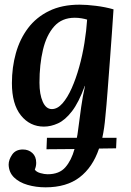

<svg xmlns="http://www.w3.org/2000/svg" viewBox="-20 -531 559 822"><path d="M175 271Q134 271 98 260.5Q62 250 40 228.5Q18 207 17 174Q17 153 32 131Q47 109 78 109Q102 109 118.5 124Q135 139 135 166Q135 181 129 195Q135 205 152.5 210Q170 215 184 215Q234 215 260 185Q286 155 299 107L179 108L181 59H309Q312 45 314 28Q321 -26 327.5 -72.5Q334 -119 344 -163H343Q317 -92 288 -54.5Q259 -17 228.5 -3Q198 11 168 11Q108 11 69.5 -37Q31 -85 31 -175Q31 -243 48 -303.5Q65 -364 100 -410.5Q135 -457 190 -484Q245 -511 321 -511Q351 -511 391 -506Q431 -501 466 -491Q463 -447 459 -388Q455 -329 450 -265Q445 -201 440.5 -140Q436 -79 431 -31Q427 18 418 59H479L477 104L404 105Q377 185 321 228Q265 271 175 271ZM202 -64Q226 -64 247.5 -88.5Q269 -113 287 -153.5Q305 -194 319 -244Q333 -294 341.5 -347Q350 -400 353 -447Q344 -450 329.5 -452.5Q315 -455 300 -455Q245 -455 212 -418Q179 -381 164 -318Q149 -255 149 -177Q149 -127 163 -95.5Q177 -64 202 -64Z"/></svg>

Font: Lora SemiBold
Style: Italic
Weight: 600
Italic angle: -3°
Designer: Olga Karpushina, Alexei Vanyashin (Cyrillic)
Foundry: Cyreal
Version: Version 3.011; ttfautohint (v1.8.4.7-5d5b)